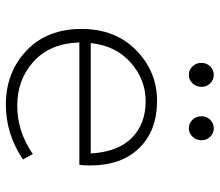

<svg xmlns="http://www.w3.org/2000/svg" viewBox="-66 -654 733 640"><g transform="rotate(90 300.0 -334.5)"><path d="M330 12Q222 12 149.5 -56.5Q77 -125 77 -240Q77 -353 148 -422.5Q219 -492 317 -492Q416 -492 474 -432.5Q532 -373 532 -270Q532 -245 530 -233H122Q125 -136 185 -81Q245 -26 333 -26Q419 -26 494 -78L512 -45Q427 12 330 12ZM318 -454Q246 -454 189.5 -404.5Q133 -355 124 -271H492Q487 -361 440.5 -407.5Q394 -454 318 -454ZM258.5 -610.5Q247 -598 230 -598Q213 -598 201.5 -610.5Q190 -623 190 -640Q190 -657 201.5 -669Q213 -681 230 -681Q247 -681 258.5 -669Q270 -657 270 -640Q270 -623 258.5 -610.5ZM436.5 -610.5Q425 -598 408 -598Q391 -598 379.5 -610.5Q368 -623 368 -640Q368 -657 379.5 -669Q391 -681 408 -681Q425 -681 436.5 -669Q448 -657 448 -640Q448 -623 436.5 -610.5Z"/></g></svg>

Font: TypoPRO Source Code Pro
Style: Regular
Weight: 300
Monospace: yes
Designer: Paul D. Hunt, Teo Tuominen
Foundry: Adobe Systems Incorporated
Version: Version 2.010;PS 1.0;hotconv 1.0.84;makeotf.lib2.5.63406